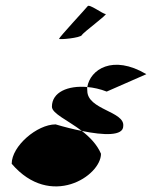

<svg xmlns="http://www.w3.org/2000/svg" viewBox="-20 -769 585 673"><path d="M21 -195C157 -36 334 -152 334 -230C320 -263 294 -289 267 -310C237 -316 205 -324 175 -333C110 -333 21 -257 21 -195ZM162 -395C162 -371 217 -348 267 -310C345 -294 412 -292 412 -327C418 -379 286 -384 286 -451C286 -455 285 -460 286 -464C218 -470 162 -446 162 -395ZM187 -633C187 -629 262 -636 267 -646C272 -656 360 -720 350 -720C340 -720 292 -757 287 -747C281 -739 188 -639 187 -633ZM286 -464C308 -462 331 -457 354 -448L493 -509C375 -579 296 -525 286 -464Z"/></svg>

Font: Ampere
Style: SC
Weight: 400
Version: Version 1